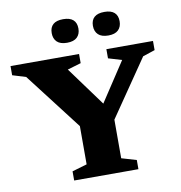

<svg xmlns="http://www.w3.org/2000/svg" viewBox="-96 -995 1019 1083"><g transform="rotate(-10 414.0 -453.5)"><path d="M76 -622 -0.5 -645.5V-698H392V-645.5L314.5 -622.5L509 -356.5L449.5 -355L625.5 -622.5L548.5 -645.5V-698H815.5V-645.5L746 -622.5L524 -298.5V-77.5L609 -52.5V0H241V-52.5L326 -77.5V-296.5ZM337 -772Q298.5 -772 279.5 -790.2Q260.5 -808.5 260.5 -840.5Q260.5 -873 279.5 -890Q298.5 -907 337 -907Q375.5 -907 394.5 -890Q413.5 -873 413.5 -840.5Q413.5 -808.5 394.5 -790.2Q375.5 -772 337 -772ZM573.5 -772Q535 -772 515.8 -790.2Q496.5 -808.5 496.5 -840.5Q496.5 -873 515.8 -890Q535 -907 573.5 -907Q611.5 -907 630.5 -890Q649.5 -873 649.5 -840.5Q649.5 -808.5 630.5 -790.2Q611.5 -772 573.5 -772Z"/></g></svg>

Font: Newsreader 9pt
Style: Bold
Weight: 700
Designer: Hugues Gentile
Foundry: Production Type
Version: Version 1.003